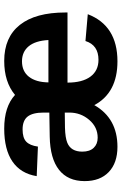

<svg xmlns="http://www.w3.org/2000/svg" viewBox="150 -728 588 929"><g transform="rotate(-90 444.5 -264.0)"><path d="M611.8 9.8Q459.5 9.8 399.9 -102.1Q335.9 9.8 198.2 9.8Q120.1 9.8 76.2 -32.2Q32.2 -74.2 32.2 -148.9Q32.2 -230 86.7 -272.9Q141.1 -315.9 247.1 -317.9L363.8 -319.8V-347.2Q363.8 -400.4 344.5 -424.8Q325.2 -449.2 282.2 -449.2Q241.7 -449.2 223.1 -431.6Q204.6 -414.1 199.2 -375L56.2 -380.9Q68.8 -458.5 127 -498.3Q185.1 -538.1 286.1 -538.1Q392.6 -538.1 449.2 -485.8Q511.7 -538.1 613.8 -538.1Q728 -538.1 788.1 -462.4Q848.1 -386.7 848.1 -242.2V-231.9H508.8Q508.8 -160.2 537.6 -121.1Q566.4 -82 619.1 -82Q690.4 -82 710 -145L839.8 -133.8Q784.7 9.8 611.8 9.8ZM242.2 -85.9Q293.5 -85.9 328.6 -127Q363.8 -168 363.8 -223.1V-245.1L290 -244.1Q241.7 -242.7 217.8 -232.9Q174.8 -215.3 174.8 -160.2Q174.8 -124.5 193.1 -105.2Q211.4 -85.9 242.2 -85.9ZM611.8 -452.1Q563.5 -452.1 537.1 -418.5Q510.7 -384.8 509.8 -324.2H714.8Q711.4 -387.2 684.6 -419.7Q657.7 -452.1 611.8 -452.1Z"/></g></svg>

Font: Libra Sans Modern
Style: Bold
Weight: 700
Foundry: Stefan Peev, Context Ltd
Version: Version 1.000